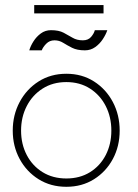

<svg xmlns="http://www.w3.org/2000/svg" viewBox="-20 -706 529 738"><path d="M235 12Q175 12 128.5 -17Q82 -46 55.5 -95Q29 -144 29 -204Q29 -264 55.5 -313.8Q82 -363.5 128.5 -393Q175 -422.5 235 -422.5Q295 -422.5 341.2 -393Q387.5 -363.5 413.8 -313.8Q440 -264 440 -204Q440 -144 413.8 -95Q387.5 -46 341.2 -17Q295 12 235 12ZM235 -20Q287 -20 326 -44.2Q365 -68.5 386.5 -110.2Q408 -152 408 -204Q408 -256 386.5 -298.2Q365 -340.5 326 -365.5Q287 -390.5 235 -390.5Q183 -390.5 143.8 -365.5Q104.5 -340.5 82.8 -298.2Q61 -256 61 -204Q61 -152 82.8 -110.2Q104.5 -68.5 143.8 -44.2Q183 -20 235 -20ZM92.5 -512.5Q97.5 -529.5 108.8 -547.2Q120 -565 137 -577.5Q154 -590 176 -590Q206 -590 224.5 -580.2Q243 -570.5 259.2 -560.8Q275.5 -551 298.5 -551Q319 -551 330.2 -564.2Q341.5 -577.5 344.5 -590H392.5Q387 -573.5 375.2 -555.5Q363.5 -537.5 346 -525Q328.5 -512.5 306.5 -512.5Q276.5 -512.5 257.2 -522.2Q238 -532 222.8 -541.5Q207.5 -551 189.5 -551Q170.5 -551 157.8 -538Q145 -525 140.5 -512.5ZM111.5 -654.5V-686.5H378V-654.5Z"/></svg>

Font: League Spartan Thin
Style: Regular
Weight: 100
Foundry: The League of Moveable Type
Version: Version 2.002